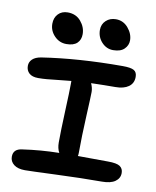

<svg xmlns="http://www.w3.org/2000/svg" viewBox="-91 -942 789 970"><g transform="rotate(10 304.0 -456.5)"><path d="M437 -715.8Q402.8 -715.8 378.4 -742.2Q354 -768.6 354 -805.2Q354 -834.5 374.3 -853.3Q394.5 -872.1 424.8 -872.1Q462.9 -872.1 488 -842.3Q513.2 -812.5 513.2 -778.8Q513.2 -753.4 494.1 -734.6Q475.1 -715.8 437 -715.8ZM199.2 -705.1Q163.1 -705.1 137.5 -731.7Q111.8 -758.3 111.8 -793.9Q111.8 -825.2 130.4 -844.5Q148.9 -863.8 179.2 -863.8Q221.7 -863.8 246.8 -834Q272 -804.2 272 -768.1Q272 -739.7 254.2 -722.4Q236.3 -705.1 199.2 -705.1ZM104 -41Q67.4 -41 47.1 -56.6Q26.9 -72.3 26.9 -97.2Q26.9 -136.7 71.8 -142.1Q165 -155.8 259.8 -157.2Q248 -178.7 248 -209Q248 -268.1 252.4 -370.8Q256.8 -473.6 256.8 -509.8V-525.9Q227.5 -523.4 192.1 -519.3Q156.7 -515.1 133.8 -513.2Q110.8 -511.2 88.9 -511.2Q58.1 -511.2 42.5 -525.4Q26.9 -539.6 26.9 -563Q26.9 -583 41.7 -597.2Q56.6 -611.3 85 -616.2Q272 -645 499 -645Q541 -645 557.1 -635.7Q573.2 -626.5 573.2 -602.1Q573.2 -569.3 548.6 -551.8Q523.9 -534.2 481 -534.2Q427.2 -534.2 356.9 -532.2Q367.2 -509.3 367.2 -488.8Q367.2 -469.2 362.1 -363Q356.9 -256.8 356.9 -176.8Q356.9 -163.1 355 -158.2Q377.9 -158.2 429.2 -157.7Q480.5 -157.2 509.8 -157.2Q554.7 -157.2 571.3 -145.8Q587.9 -134.3 587.9 -111.8Q587.9 -84.5 564.7 -68.1Q541.5 -51.8 497.1 -51.8Q394 -51.8 261.2 -46.4Q128.4 -41 104 -41Z"/></g></svg>

Font: Shantell Sans Irregular
Style: Regular
Weight: 500
Designer: Stephen Nixon, Anya Danilova, Shantell Martin
Foundry: Arrow Type
Version: Version 1.006;[9816181b4]